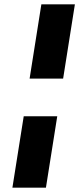

<svg xmlns="http://www.w3.org/2000/svg" viewBox="-20 -790 364 882"><path d="M170 -770H324L270 -429H116ZM89 -256H243L191 72H37Z"/></svg>

Font: Exo Black
Style: Italic
Weight: 900
Italic angle: -9°
Designer: Natanael Gama
Foundry: Natanael Gama
Version: Version 1.500; ttfautohint (v1.6)